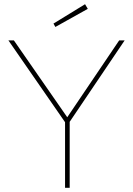

<svg xmlns="http://www.w3.org/2000/svg" viewBox="-20 -892 632 912"><path d="M289 -339 297 -300 20 -700H46L305 -327H294L546 -700H572L302 -300L311 -339V0H289ZM234 -780 384 -872 397 -850 243 -764Z"/></svg>

Font: Easer Grotesk Variable
Style: Regular
Weight: 400
Designer: Boardeaser, Bonnie Shaver-Troup, Thomas Jockin
Foundry: Lexend
Version: Version 1.001;Glyphs 3.1.2 (3151)